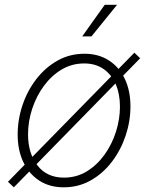

<svg xmlns="http://www.w3.org/2000/svg" viewBox="-20 -781 626 812"><path d="M249.5 11.2Q189.9 11.2 146.2 -17.1Q102.5 -45.4 78.6 -95.7Q54.7 -146 54.7 -211.4Q54.7 -274.9 75 -335.7Q95.2 -396.5 133.1 -445.8Q170.9 -495.1 222.7 -524.4Q274.4 -553.7 337.4 -553.7Q396.5 -553.7 440.2 -525.6Q483.9 -497.6 507.8 -447.5Q531.7 -397.5 531.7 -331.1Q531.7 -268.1 511.2 -207Q490.7 -146 453.1 -96.7Q415.5 -47.4 363.8 -18.1Q312 11.2 249.5 11.2ZM250.5 -29.8Q304.2 -29.8 347.7 -56.6Q391.1 -83.5 422.4 -127.2Q453.6 -170.9 470.5 -224.1Q487.3 -277.3 487.3 -330.1Q487.3 -383.3 469.7 -424.3Q452.1 -465.3 418.2 -489Q384.3 -512.7 335.9 -512.7Q284.2 -512.7 241 -487.1Q197.8 -461.4 165.8 -418Q133.8 -374.5 116.2 -321Q98.6 -267.6 98.6 -212.4Q98.6 -132.8 138.4 -81.3Q178.2 -29.8 250.5 -29.8ZM38.6 11.2 13.7 -12.2 548.3 -558.1 572.8 -534.7ZM327.6 -627 422.9 -760.7H475.1L366.7 -627Z"/></svg>

Font: Inter ExtraLight
Style: Italic
Weight: 250
Italic angle: -9.3988°
Designer: Rasmus Andersson
Foundry: rsms
Version: Version 4.001;git-66647c0bb